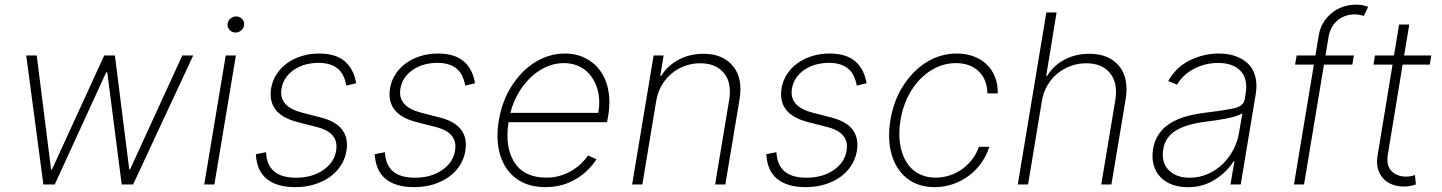

<svg xmlns="http://www.w3.org/2000/svg" viewBox="-20 -780 6099 812"><path d="M90.9 -545.5H135.3L196 -63.6H199.9L420.8 -545.5H465.9L526.6 -63.9H530.2L751.1 -545.5H797.2L543 0H494.7L433.6 -474.1H429L211.6 0H163.4Z M934.7 -545.5H977.6L886.7 0H843.8ZM942.5 -678.3Q942.8 -684.7 945.8 -690.5Q948.9 -696.4 953.8 -700.8Q958.8 -705.3 965.2 -707.9Q971.6 -710.6 978.3 -710.6Q986.2 -710.6 992.7 -707.7Q999.3 -704.9 1003.9 -700.1Q1008.5 -695.3 1010.8 -688.7Q1013.1 -682.2 1012.4 -674.7Q1012.1 -668.3 1009.1 -662.5Q1006 -656.6 1001.1 -652.2Q996.1 -647.7 989.9 -645.1Q983.7 -642.4 976.6 -642.4Q969.1 -642.4 962.5 -645.2Q956 -648.1 951.3 -652.9Q946.7 -657.7 944.2 -664.2Q941.8 -670.8 942.5 -678.3Z M1105.1 -136.4Q1109.7 -28.4 1231.9 -28.4Q1299.7 -28.4 1346.9 -60.7Q1393.8 -93 1401.6 -143.1Q1414.1 -218.8 1321 -242.5L1238.3 -263.8Q1172.2 -280.9 1145.1 -316.8Q1117.9 -352.6 1126.8 -407.3Q1132.5 -440 1150.2 -467Q1168 -494 1194.8 -513.1Q1221.6 -532.3 1256 -543Q1290.5 -553.6 1329.5 -553.6Q1399.5 -553.6 1437.9 -521Q1476.2 -488.3 1486.2 -427.9L1444.6 -418Q1440.7 -440.7 1432.2 -458.6Q1423.7 -476.6 1409.3 -488.8Q1394.9 -501.1 1374.5 -507.6Q1354 -514.2 1326.3 -514.2Q1300.4 -514.2 1274.5 -507.6Q1248.6 -501.1 1226.9 -487.4Q1205.3 -473.7 1190.2 -453.1Q1175.1 -432.5 1170.5 -404.8Q1158 -329.2 1257.5 -303.6L1338.4 -282.7Q1401.6 -266.3 1427.9 -230.6Q1454.2 -195 1445 -140.6Q1439.3 -106.9 1420.8 -78.8Q1402.3 -50.8 1373.8 -30.7Q1345.2 -10.7 1308.2 0.4Q1271.3 11.4 1228.7 11.4Q1149.5 11.4 1107.4 -24Q1065.3 -59.3 1062.1 -127.8Z M1608 -136.4Q1612.6 -28.4 1734.7 -28.4Q1802.6 -28.4 1849.8 -60.7Q1896.7 -93 1904.5 -143.1Q1916.9 -218.8 1823.9 -242.5L1741.1 -263.8Q1675.1 -280.9 1647.9 -316.8Q1620.7 -352.6 1629.6 -407.3Q1635.3 -440 1653.1 -467Q1670.8 -494 1697.6 -513.1Q1724.4 -532.3 1758.9 -543Q1793.3 -553.6 1832.4 -553.6Q1902.3 -553.6 1940.7 -521Q1979 -488.3 1989 -427.9L1947.4 -418Q1943.5 -440.7 1935 -458.6Q1926.5 -476.6 1912.1 -488.8Q1897.7 -501.1 1877.3 -507.6Q1856.9 -514.2 1829.2 -514.2Q1803.3 -514.2 1777.3 -507.6Q1751.4 -501.1 1729.8 -487.4Q1708.1 -473.7 1693 -453.1Q1677.9 -432.5 1673.3 -404.8Q1660.9 -329.2 1760.3 -303.6L1841.3 -282.7Q1904.5 -266.3 1930.8 -230.6Q1957 -195 1947.8 -140.6Q1942.1 -106.9 1923.7 -78.8Q1905.2 -50.8 1876.6 -30.7Q1848 -10.7 1811.1 0.4Q1774.1 11.4 1731.5 11.4Q1652.3 11.4 1610.3 -24Q1568.2 -59.3 1565 -127.8Z M2089.5 -270.2Q2103 -351.9 2143.5 -415.8Q2162.3 -445.3 2186.3 -470.5Q2210.2 -495.7 2238.6 -514.2Q2267 -532.7 2299.9 -543.1Q2332.7 -553.6 2369 -553.6Q2430.4 -553.6 2476.6 -521.7Q2499.6 -505.7 2516.9 -482.8Q2534.1 -459.9 2544.2 -430.6Q2554.3 -401.3 2556.6 -365.9Q2558.9 -330.6 2552.2 -290.1L2547.2 -263.1H2130.7Q2114.3 -158.7 2155.2 -93.8Q2196.4 -28.8 2290.8 -28.8Q2323.9 -28.8 2351.9 -37.8Q2380 -46.9 2402.2 -60.7Q2424.4 -74.6 2440.7 -91.1Q2457 -107.6 2467 -122.5L2502.8 -106.5Q2494.7 -93.4 2483 -79.7Q2471.2 -66.1 2456 -51.8Q2425.1 -24.1 2382.5 -6.4Q2339.8 11.4 2285.5 11.4Q2212.4 11.4 2163 -25.2Q2138.5 -43.3 2121.4 -68.7Q2104.4 -94.1 2095 -125.4Q2085.6 -156.6 2084.2 -193.2Q2082.7 -229.8 2089.5 -270.2ZM2138.5 -302.6H2510.3Q2520.6 -361.9 2504.6 -409.4Q2496.8 -433.2 2483.7 -452.4Q2470.5 -471.6 2452.8 -485.1Q2435 -498.6 2412.8 -505.9Q2390.6 -513.1 2364.7 -513.1Q2336.3 -513.1 2310.2 -504.6Q2284.1 -496.1 2261 -481.4Q2237.9 -466.6 2218 -446.4Q2198.2 -426.1 2182.5 -402.7Q2166.9 -379.3 2155.7 -353.7Q2144.5 -328.1 2138.5 -302.6Z M2653.4 0 2744.3 -545.5H2786.6L2772.4 -459.2H2776.6Q2790.8 -482.2 2810.4 -499.8Q2829.9 -517.4 2853 -529.1Q2876.1 -540.8 2901.8 -546.7Q2927.6 -552.6 2954.2 -552.6Q3036.6 -552.6 3079.5 -501.1Q3122.5 -449.6 3107.6 -359.7L3047.6 0H3004.3L3063.9 -358Q3075.3 -429.3 3042.3 -470.2Q3008.5 -512.4 2941.1 -512.4Q2906.6 -512.4 2875.5 -500.9Q2844.5 -489.3 2819.8 -468.6Q2795.1 -447.8 2778.2 -418.5Q2761.4 -389.2 2755.3 -353.7L2696.7 0Z M3263.8 -136.4Q3268.5 -28.4 3390.6 -28.4Q3458.5 -28.4 3505.7 -60.7Q3552.6 -93 3560.4 -143.1Q3572.8 -218.8 3479.8 -242.5L3397 -263.8Q3331 -280.9 3303.8 -316.8Q3276.6 -352.6 3285.5 -407.3Q3291.2 -440 3308.9 -467Q3326.7 -494 3353.5 -513.1Q3380.3 -532.3 3414.8 -543Q3449.2 -553.6 3488.3 -553.6Q3558.2 -553.6 3596.6 -521Q3634.9 -488.3 3644.9 -427.9L3603.3 -418Q3599.4 -440.7 3590.9 -458.6Q3582.4 -476.6 3568 -488.8Q3553.6 -501.1 3533.2 -507.6Q3512.8 -514.2 3485.1 -514.2Q3459.2 -514.2 3433.2 -507.6Q3407.3 -501.1 3385.7 -487.4Q3364 -473.7 3348.9 -453.1Q3333.8 -432.5 3329.2 -404.8Q3316.8 -329.2 3416.2 -303.6L3497.2 -282.7Q3560.4 -266.3 3586.6 -230.6Q3612.9 -195 3603.7 -140.6Q3598 -106.9 3579.5 -78.8Q3561.1 -50.8 3532.5 -30.7Q3503.9 -10.7 3467 0.4Q3430 11.4 3387.4 11.4Q3308.2 11.4 3266.2 -24Q3224.1 -59.3 3220.9 -127.8Z M3745.4 -271Q3758.9 -353.3 3799 -416.2Q3818.2 -446.4 3842.3 -471.6Q3866.5 -496.8 3895.2 -515.1Q3924 -533.4 3957 -543.5Q3990.1 -553.6 4026.6 -553.6Q4065 -553.6 4096.9 -541.9Q4128.9 -530.2 4152 -508.3Q4175.1 -486.5 4187.7 -455.3Q4200.3 -424 4199.9 -384.9H4155.9Q4155.5 -414.8 4145.8 -438.6Q4136 -462.4 4118.6 -478.9Q4101.2 -495.4 4076.9 -504.3Q4052.6 -513.1 4022.7 -513.1Q3967 -513.1 3917.3 -482.2Q3892.8 -467 3871.6 -445.3Q3850.5 -423.7 3833.8 -396.7Q3817.1 -369.7 3805.6 -338.2Q3794 -306.8 3788.4 -271.7Q3782.7 -236.9 3783.6 -206Q3784.4 -175.1 3791.5 -147.4Q3798.7 -119.7 3811.4 -97.8Q3824.2 -76 3842.7 -60.5Q3861.2 -45.1 3884.9 -36.9Q3908.7 -28.8 3937.5 -28.8Q3968.4 -28.8 3997 -38.4Q4025.6 -47.9 4049.5 -65.2Q4073.5 -82.4 4091.8 -106.4Q4110.1 -130.3 4120 -159.1H4164.1Q4152 -121.1 4129.3 -89.7Q4106.5 -58.2 4076.2 -35.9Q4045.8 -13.5 4009.4 -1.1Q3973 11.4 3933.2 11.4Q3862.6 11.4 3816.1 -25.6Q3792.6 -44 3776.3 -69.6Q3759.9 -95.2 3750.9 -126.4Q3741.8 -157.7 3740.4 -194.1Q3739 -230.5 3745.4 -271Z M4284.4 0 4405.2 -727.3H4448.5L4404.5 -459.2H4408.7Q4421.5 -480.5 4439.8 -497.7Q4458.1 -514.9 4480.8 -527.2Q4503.6 -539.4 4530.2 -546Q4556.8 -552.6 4586.6 -552.6Q4669.4 -552.6 4712.4 -501.4Q4755.3 -449.9 4740.4 -359.7L4680.4 0H4637.4L4697.1 -358Q4708.1 -428.6 4675.1 -470.2Q4641.3 -512.4 4573.5 -512.4Q4539.1 -512.4 4507.8 -500.9Q4476.6 -489.3 4451.5 -468.6Q4426.5 -447.8 4409.4 -418.5Q4392.4 -389.2 4386.4 -353.7L4327.8 0Z M4856.5 -150.2Q4861.5 -179 4873.8 -201Q4886 -223 4903.6 -239.2Q4921.2 -255.3 4943 -266.7Q4964.8 -278.1 4989.2 -285.5Q5013.5 -293 5039.2 -297.6Q5065 -302.2 5090.2 -305Q5122.5 -308.9 5148.8 -313Q5175.1 -317.1 5196.4 -321.4Q5239.7 -329.9 5244.3 -361.2L5247.9 -383.9Q5253.2 -413.7 5248 -437.7Q5242.9 -461.6 5228 -478.5Q5213.1 -495.4 5188.7 -504.6Q5164.4 -513.8 5131.4 -513.8Q5105.8 -513.8 5080.6 -508Q5055.4 -502.1 5032.5 -490.6Q5009.6 -479 4990.4 -461.8Q4971.2 -444.6 4958.1 -421.9L4920.5 -437.1Q4953.5 -496.1 5012.1 -524.9Q5070.7 -553.6 5133.9 -553.6Q5158.4 -553.6 5180 -549.4Q5201.7 -545.1 5221.9 -535.5Q5241.5 -526.3 5256.6 -512.3Q5271.7 -498.2 5280.7 -479Q5289.8 -459.9 5292.6 -435.4Q5295.5 -410.9 5290.5 -381L5227.3 0H5183.9L5200.6 -98.4H5197.4Q5169.7 -53.3 5118.6 -20.6Q5068.2 11.7 5003.2 11.7Q4968 11.7 4938.4 1.1Q4908.7 -9.6 4888.5 -30.2Q4868.3 -50.8 4859.4 -81Q4850.5 -111.2 4856.5 -150.2ZM4922.6 -60.7Q4953.8 -28.4 5011.4 -28.4Q5051.8 -28.4 5087.4 -43.9Q5122.9 -59.3 5150.4 -85.8Q5177.9 -112.2 5196.2 -147.2Q5214.5 -182.2 5220.5 -221.2L5234.4 -301.5Q5223.7 -293.7 5204.7 -288Q5185.7 -282.3 5164.6 -278.2Q5143.5 -274.1 5123 -271.3Q5102.6 -268.5 5088.8 -266.7Q5043.7 -261.4 5009.9 -251.8Q4976.2 -242.2 4952.9 -227.8Q4929.7 -213.4 4916.7 -193.9Q4903.8 -174.4 4899.5 -148.8Q4890.6 -93.4 4922.6 -60.7Z M5536.6 -506.7H5457L5463.8 -545.5H5543L5557.2 -630.3Q5562.5 -661.2 5577.4 -685.4Q5592.3 -709.5 5613.6 -726.2Q5634.9 -742.9 5660.7 -751.6Q5686.4 -760.3 5713.4 -760.3Q5732.6 -760.3 5744.9 -757.5Q5757.1 -754.6 5766.3 -751.1L5747.9 -712.7Q5740.1 -714.8 5731.2 -717Q5722.3 -719.1 5709.2 -719.1Q5687.1 -719.1 5668.5 -712.2Q5649.9 -705.3 5635.5 -692.8Q5621.1 -680.4 5611.7 -662.6Q5602.3 -644.9 5598.7 -623.6L5585.6 -545.5H5705.6L5699.2 -506.7H5579.2L5495 0H5452.4Z M5788.7 -506.7 5795.1 -545.5H5875.4L5897 -676.1H5940L5918.3 -545.5H6033.4L6026.6 -506.7H5911.9L5849.8 -128.9Q5841.3 -79.2 5865.4 -56.1Q5889.6 -33 5926.5 -33Q5937.5 -33 5946.4 -35Q5955.3 -36.9 5964.1 -39.4L5968 0Q5957 3.9 5945 6.4Q5932.9 8.9 5915.8 8.9Q5890.3 8.9 5867.9 0.2Q5845.5 -8.5 5830.1 -25Q5814.6 -41.5 5807.7 -65.9Q5800.8 -90.2 5805.8 -121.1L5869.3 -506.7Z"/></svg>

Font: Inter P Extra Light
Style: Italic
Weight: 200
Italic angle: 9.39999°
Designer: Rasmus Andersson
Foundry: rsms
Version: Version 3.018;git-588b23468